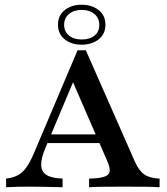

<svg xmlns="http://www.w3.org/2000/svg" viewBox="-20 -786 700 806"><path d="M5.6 0V-36.3Q33.9 -39.5 54 -50Q74.2 -60.5 89.9 -82.3Q105.6 -104 121 -139.5L305.6 -575H340.3L546 -108.1Q562.9 -69.4 585.9 -53.6Q608.9 -37.9 650 -36.3V0Q626.6 -1.6 590.3 -2Q554 -2.4 505.6 -2.4Q452.4 -2.4 413.7 -2Q375 -1.6 354 0V-36.3Q396.8 -37.1 417.3 -44Q437.9 -50.8 440.3 -66.1Q442.7 -81.5 430.6 -108.9L279 -458.1L297.6 -466.9L171.8 -167.7Q152.4 -122.6 152.8 -94Q153.2 -65.3 175 -51.6Q196.8 -37.9 242.7 -36.3V0Q216.1 -0.8 192.7 -1.2Q169.4 -1.6 148 -2Q126.6 -2.4 105.6 -2.4Q79 -2.4 54.8 -2Q30.6 -1.6 5.6 0ZM158.1 -185.5 173.4 -221.8H425.8L441.1 -185.5ZM322.6 -598.4Q279.8 -598.4 251.6 -621Q223.4 -643.5 223.4 -682.3Q223.4 -721 251.6 -743.5Q279.8 -766.1 322.6 -766.1Q366.1 -766.1 394.4 -743.5Q422.6 -721 422.6 -682.3Q422.6 -643.5 394.4 -621Q366.1 -598.4 322.6 -598.4ZM323.4 -620.2Q356.5 -620.2 376.6 -636.3Q396.8 -652.4 396.8 -681.5Q396.8 -710.5 376.2 -727.4Q355.6 -744.4 322.6 -744.4Q290.3 -744.4 269.8 -727.4Q249.2 -710.5 249.2 -681.5Q249.2 -653.2 269.8 -636.7Q290.3 -620.2 323.4 -620.2Z"/></svg>

Font: Playfair 9pt SemiBold
Style: Regular
Weight: 600
Designer: Claus Eggers Sørensen
Foundry: Claus Eggers Sørensen
Version: Version 2.001;gftools[0.9.30]